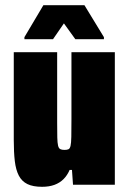

<svg xmlns="http://www.w3.org/2000/svg" viewBox="-20 -711 497 739"><path d="M142 8Q107 8 85.5 -2.5Q64 -13 52.5 -35Q41 -57 37 -91Q33 -125 33 -172V-510H200V-238Q200 -203 200.5 -182Q201 -161 203.5 -150.5Q206 -140 212 -137Q218 -134 228 -134Q238 -134 243.5 -136.5Q249 -139 251.5 -149.5Q254 -160 254.5 -184.5Q255 -209 255 -252V-510H422V0H261L257 -57H248Q239 -36 224.5 -21.5Q210 -7 189.5 0.5Q169 8 142 8ZM74 -560V-568L147 -691H305L380 -568V-560H270L226 -621L184 -560Z"/></svg>

Font: Saira Condensed Black
Style: Regular
Weight: 900
Width: 3
Designer: Hector Gatti with collaboration of the Omnibus-Type team
Foundry: Omnibus-Type
Version: Version 1.101